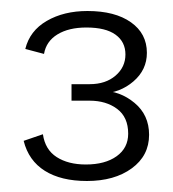

<svg xmlns="http://www.w3.org/2000/svg" viewBox="-20 -613 314 349"><path d="M138 -284Q91 -284 61.5 -302.5Q32 -321 23 -357L58 -369Q62 -341 83 -327.5Q104 -314 136 -314Q171 -314 192 -329Q213 -344 213 -370Q213 -400 193 -415Q173 -430 143 -430H110V-460H143Q172 -460 190 -475.5Q208 -491 208 -514Q208 -537 190 -550Q172 -563 137 -563Q105 -563 84.5 -550.5Q64 -538 60 -515L26 -524Q34 -557 65 -575Q96 -593 139 -593Q189 -593 218 -572.5Q247 -552 247 -517Q247 -486 222.5 -465Q198 -444 165 -443V-448Q198 -448 224.5 -426Q251 -404 251 -368Q251 -330 219.5 -307Q188 -284 138 -284Z"/></svg>

Font: Rokkitt Light
Style: Regular
Weight: 300
Version: Version 3.103